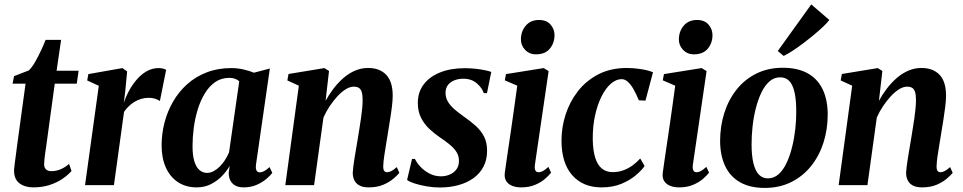

<svg xmlns="http://www.w3.org/2000/svg" viewBox="-20 -862 4482 894"><path d="M195.5 -183.5Q192.5 -163 190.2 -147Q188 -131 186.8 -118.8Q185.5 -106.5 185.5 -97Q185.5 -81 194.5 -73Q203.5 -65 218.5 -65Q242 -65 263.2 -74.2Q284.5 -83.5 301.5 -99L313 -66Q296.5 -46.5 270 -28.8Q243.5 -11 209.5 -0.2Q175.5 10.5 135 10.5Q95.5 10.5 70 -9Q44.5 -28.5 45.5 -71.5Q46 -76 46.8 -84Q47.5 -92 49.2 -105Q51 -118 53.5 -137Q56 -156 59.5 -183.5L99 -472.5H38.5L45.5 -507.5L114 -534Q128 -547 142.5 -572Q157 -597 170.2 -625.2Q183.5 -653.5 192.5 -676.5H264.5L243.5 -532.5H346L337.5 -472.5H235Z M376 0 440 -462.5 386 -487.5 391.5 -517 550 -545 572 -529.5 563.5 -440 556.5 -383Q566 -412 581.5 -440.5Q597 -469 617.8 -492.8Q638.5 -516.5 664 -530.8Q689.5 -545 718.5 -545Q731.5 -545 740.5 -542.2Q749.5 -539.5 753.5 -536.5L724.5 -391.5Q720.5 -395.5 705.8 -401Q691 -406.5 671 -406.5Q654 -406.5 637.2 -401.5Q620.5 -396.5 605.8 -387.5Q591 -378.5 578.8 -366.5Q566.5 -354.5 557.5 -341L510.5 0Z M1172 -96Q1169.5 -75.5 1174.8 -67.5Q1180 -59.5 1190 -59.5Q1199 -59.5 1210 -65.2Q1221 -71 1235 -84L1248 -57Q1239.5 -45.5 1221 -29.5Q1202.5 -13.5 1175.5 -1.5Q1148.5 10.5 1114.5 10.5Q1080 10.5 1062 -8.5Q1044 -27.5 1045 -58.5L1049.5 -89.5Q1036 -65.5 1013.8 -42.5Q991.5 -19.5 962 -4.5Q932.5 10.5 896 10.5Q845.5 10.5 808.8 -13.8Q772 -38 752.2 -82Q732.5 -126 732.5 -184.5Q732.5 -239 746 -291.2Q759.5 -343.5 786.2 -389.5Q813 -435.5 852.2 -470.5Q891.5 -505.5 943 -525.2Q994.5 -545 1057 -545Q1085 -545 1113 -538.8Q1141 -532.5 1162.5 -523.5L1236.5 -543ZM1094 -483.5Q1086.5 -490.5 1075 -495Q1063.5 -499.5 1048 -499.5Q1010.5 -499.5 982.2 -480Q954 -460.5 933.8 -427.2Q913.5 -394 900.8 -352.5Q888 -311 882.2 -266.8Q876.5 -222.5 876.5 -181.5Q876.5 -138 885 -110.5Q893.5 -83 909 -70Q924.5 -57 944 -57Q959.5 -57 974.2 -64.8Q989 -72.5 1002.5 -85.8Q1016 -99 1027.2 -116.2Q1038.5 -133.5 1046.5 -152.5Z M1496 -392.5Q1512 -422 1532.8 -449.2Q1553.5 -476.5 1578.8 -498.5Q1604 -520.5 1633 -533Q1662 -545.5 1694 -545.5Q1748 -545.5 1778.2 -513.8Q1808.5 -482 1808.5 -416.5Q1808.5 -396 1805 -366.5Q1801.5 -337 1796.2 -305Q1791 -273 1786.5 -244.5Q1782.5 -218.5 1777.5 -189.2Q1772.5 -160 1768.8 -133.8Q1765 -107.5 1764.5 -89Q1764 -72 1769.2 -66Q1774.5 -60 1781.5 -60Q1790.5 -60 1801.5 -65.2Q1812.5 -70.5 1827.5 -84L1839.5 -57Q1831.5 -47 1812.8 -30.8Q1794 -14.5 1765.2 -2Q1736.5 10.5 1697 10.5Q1671 10.5 1654.5 2Q1638 -6.5 1630.2 -22Q1622.5 -37.5 1622.5 -58Q1623 -69 1625.2 -87.5Q1627.5 -106 1631.2 -128.5Q1635 -151 1639 -174.8Q1643 -198.5 1646.5 -219.5Q1650 -242.5 1654 -266.2Q1658 -290 1661.2 -313.5Q1664.5 -337 1666.5 -358Q1668.5 -379 1668.5 -395.5Q1668.5 -419 1664.5 -432.8Q1660.5 -446.5 1651.5 -452.5Q1642.5 -458.5 1627 -458.5Q1609.5 -458.5 1590 -446.5Q1570.5 -434.5 1551.5 -414Q1532.5 -393.5 1515.2 -367.8Q1498 -342 1486 -314.5L1442.5 0H1308.5L1371.5 -463L1318 -487.5L1323.5 -517.5L1490.5 -545L1512 -531.5Z M2247.5 -428.5H2232.5Q2225 -452.5 2200.2 -474Q2175.5 -495.5 2137.5 -495.5Q2115 -495.5 2096.2 -488.2Q2077.5 -481 2066.2 -466.8Q2055 -452.5 2054.5 -430.5Q2054.5 -407.5 2065.5 -388.8Q2076.5 -370 2096.2 -353Q2116 -336 2141.5 -318Q2171 -297.5 2195 -276Q2219 -254.5 2233.5 -226.8Q2248 -199 2248 -160.5Q2248 -118 2231.2 -86Q2214.5 -54 2184.5 -32.5Q2154.5 -11 2114.5 0Q2074.5 11 2027.5 11Q1997.5 11 1965.8 5.5Q1934 0 1909.2 -8.2Q1884.5 -16.5 1875.5 -24L1898.5 -122H1912Q1921 -103 1939 -84.2Q1957 -65.5 1981.2 -53.2Q2005.5 -41 2033 -41Q2054.5 -41 2073.8 -49Q2093 -57 2105 -73Q2117 -89 2117 -113Q2117 -136 2105.5 -154.2Q2094 -172.5 2073.5 -189.2Q2053 -206 2026 -224Q2002 -240.5 1978.8 -262.2Q1955.5 -284 1940.5 -313.5Q1925.5 -343 1925.5 -383Q1925.5 -433 1953 -469.2Q1980.5 -505.5 2029.8 -525Q2079 -544.5 2144 -544.5Q2169 -544.5 2194.2 -541.8Q2219.5 -539 2239.2 -534.8Q2259 -530.5 2267.5 -527Z M2406.5 10.5Q2382.5 10.5 2364.2 3Q2346 -4.5 2336.8 -19.5Q2327.5 -34.5 2330.5 -57.5Q2332.5 -73 2336.8 -102.2Q2341 -131.5 2347 -172Q2353 -212.5 2360 -260.2Q2367 -308 2374.2 -359.8Q2381.5 -411.5 2388.5 -463L2330.5 -488L2336 -517L2511.5 -545L2534.5 -531L2470.5 -94Q2468.5 -75.5 2473.2 -67.8Q2478 -60 2487.5 -60Q2497.5 -60 2507.8 -65.5Q2518 -71 2533.5 -85L2546 -58Q2537 -46 2518.5 -29.8Q2500 -13.5 2472 -1.5Q2444 10.5 2406.5 10.5ZM2475.5 -609Q2444.5 -609 2424.5 -630.5Q2404.5 -652 2405.5 -680.5Q2406.5 -718 2429 -743.5Q2451.5 -769 2490 -769Q2525 -769 2543.5 -747.5Q2562 -726 2562 -699Q2562 -661.5 2540 -635.2Q2518 -609 2475.5 -609Z M2781 10.5Q2694.5 10.5 2644.8 -45.8Q2595 -102 2594.5 -205Q2594 -266.5 2613 -326.8Q2632 -387 2670.2 -436.5Q2708.5 -486 2766 -515.8Q2823.5 -545.5 2899 -545.5Q2928 -545.5 2962.2 -540.5Q2996.5 -535.5 3020.5 -525.5L2985.5 -393.5L2954.5 -395Q2942.5 -424.5 2929.8 -446.8Q2917 -469 2903.2 -481.2Q2889.5 -493.5 2874.5 -493.5Q2849.5 -493.5 2825.2 -473Q2801 -452.5 2781.8 -414.8Q2762.5 -377 2751 -325.5Q2739.5 -274 2740 -212.5Q2741 -159.5 2752 -126Q2763 -92.5 2783.2 -76.5Q2803.5 -60.5 2833 -60.5Q2860.5 -60.5 2884 -69.5Q2907.5 -78.5 2926.8 -92.8Q2946 -107 2961 -124L2981.5 -89Q2966.5 -67.5 2938.8 -44.5Q2911 -21.5 2871.8 -5.5Q2832.5 10.5 2781 10.5Z M3142 10.5Q3118 10.5 3099.8 3Q3081.5 -4.5 3072.2 -19.5Q3063 -34.5 3066 -57.5Q3068 -73 3072.2 -102.2Q3076.5 -131.5 3082.5 -172Q3088.5 -212.5 3095.5 -260.2Q3102.5 -308 3109.8 -359.8Q3117 -411.5 3124 -463L3066 -488L3071.5 -517L3247 -545L3270 -531L3206 -94Q3204 -75.5 3208.8 -67.8Q3213.5 -60 3223 -60Q3233 -60 3243.2 -65.5Q3253.5 -71 3269 -85L3281.5 -58Q3272.5 -46 3254 -29.8Q3235.5 -13.5 3207.5 -1.5Q3179.5 10.5 3142 10.5ZM3211 -609Q3180 -609 3160 -630.5Q3140 -652 3141 -680.5Q3142 -718 3164.5 -743.5Q3187 -769 3225.5 -769Q3260.5 -769 3279 -747.5Q3297.5 -726 3297.5 -699Q3297.5 -661.5 3275.5 -635.2Q3253.5 -609 3211 -609Z M3625 -546.5Q3694 -546.5 3740.5 -520.8Q3787 -495 3810.5 -446Q3834 -397 3834 -328Q3834 -260 3814.5 -198.5Q3795 -137 3757.2 -89.5Q3719.5 -42 3664.8 -14.5Q3610 13 3540.5 13Q3472.5 13 3426.2 -13.2Q3380 -39.5 3356.8 -88.2Q3333.5 -137 3333 -205Q3333 -274 3352.5 -335.8Q3372 -397.5 3409.8 -445Q3447.5 -492.5 3502 -519.5Q3556.5 -546.5 3625 -546.5ZM3612.5 -502Q3584 -502 3562 -482.2Q3540 -462.5 3524.5 -429.5Q3509 -396.5 3498.8 -355.8Q3488.5 -315 3484 -272Q3479.5 -229 3479.5 -190.5Q3479.5 -137 3488.2 -101.5Q3497 -66 3513.8 -48.8Q3530.5 -31.5 3555.5 -31.5Q3584 -31.5 3605.8 -51.2Q3627.5 -71 3643 -104.2Q3658.5 -137.5 3668.5 -178.5Q3678.5 -219.5 3683.2 -262.2Q3688 -305 3687.5 -343.5Q3687.5 -397.5 3679.5 -432.5Q3671.5 -467.5 3655.2 -484.8Q3639 -502 3612.5 -502ZM3601.5 -624.5 3757.5 -841.5 3841.5 -769Q3832 -756 3813.2 -738.2Q3794.5 -720.5 3770.5 -700.5Q3746.5 -680.5 3721 -661.2Q3695.5 -642 3671.5 -626.2Q3647.5 -610.5 3629 -601.5Z M4072.5 -392.5Q4088.5 -422 4109.2 -449.2Q4130 -476.5 4155.2 -498.5Q4180.5 -520.5 4209.5 -533Q4238.5 -545.5 4270.5 -545.5Q4324.5 -545.5 4354.8 -513.8Q4385 -482 4385 -416.5Q4385 -396 4381.5 -366.5Q4378 -337 4372.8 -305Q4367.5 -273 4363 -244.5Q4359 -218.5 4354 -189.2Q4349 -160 4345.2 -133.8Q4341.5 -107.5 4341 -89Q4340.5 -72 4345.8 -66Q4351 -60 4358 -60Q4367 -60 4378 -65.2Q4389 -70.5 4404 -84L4416 -57Q4408 -47 4389.2 -30.8Q4370.5 -14.5 4341.8 -2Q4313 10.5 4273.5 10.5Q4247.5 10.5 4231 2Q4214.5 -6.5 4206.8 -22Q4199 -37.5 4199 -58Q4199.5 -69 4201.8 -87.5Q4204 -106 4207.8 -128.5Q4211.5 -151 4215.5 -174.8Q4219.5 -198.5 4223 -219.5Q4226.5 -242.5 4230.5 -266.2Q4234.5 -290 4237.8 -313.5Q4241 -337 4243 -358Q4245 -379 4245 -395.5Q4245 -419 4241 -432.8Q4237 -446.5 4228 -452.5Q4219 -458.5 4203.5 -458.5Q4186 -458.5 4166.5 -446.5Q4147 -434.5 4128 -414Q4109 -393.5 4091.8 -367.8Q4074.5 -342 4062.5 -314.5L4019 0H3885L3948 -463L3894.5 -487.5L3900 -517.5L4067 -545L4088.5 -531.5Z"/></svg>

Font: Merriweather 72pt
Style: Bold Italic
Weight: 700
Italic angle: -7.8°
Version: Version 2.101